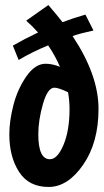

<svg xmlns="http://www.w3.org/2000/svg" viewBox="-20 -712 411 762"><path d="M319 -654 351 -591Q300 -580 268 -569Q371 -414 371 -280Q371 -146 310 -58Q249 30 173 30Q94 30 55.5 -30Q17 -90 17 -179Q17 -231 33 -294Q49 -357 84 -408Q119 -459 161 -459Q187 -459 218 -447Q198 -493 171 -532Q106 -505 54 -474L31 -531Q78 -558 131 -583Q108 -609 84 -630L172 -692Q213 -644 228 -624Q273 -641 319 -654ZM256 -280Q256 -313 250 -346Q212 -364 196 -364Q169 -364 150.5 -299.5Q132 -235 132 -179Q132 -80 178 -80Q208 -80 232 -137Q256 -194 256 -280Z"/></svg>

Font: Boogaloo
Style: Regular
Weight: 400
Designer: John Vargas Beltran
Foundry: John Vargas Beltran
Version: Version 1.001